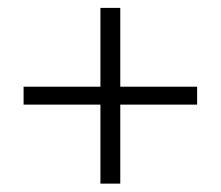

<svg xmlns="http://www.w3.org/2000/svg" viewBox="-20 -546 549 477"><path d="M229.5 -89.8V-286.1H38.6V-330.6H229.5V-526.4H278.8V-330.6H469.7V-286.1H278.8V-89.8Z"/></svg>

Font: Elstob Medium
Style: Regular
Weight: 500
Designer: Peter S. Baker
Version: Version 1.015